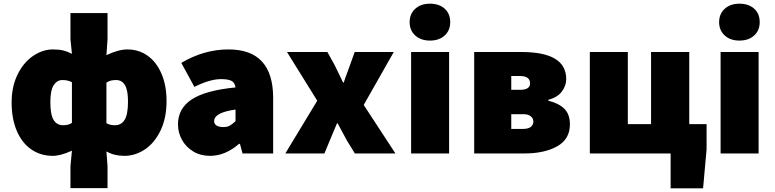

<svg xmlns="http://www.w3.org/2000/svg" viewBox="-20 -832 4201 1041"><path d="M362 69 370 -15Q308 13 267 13Q200 13 149.5 -22Q99 -57 71 -122.5Q43 -188 43 -276Q43 -362 75 -427.5Q107 -493 159 -528.5Q211 -564 267 -564Q301 -564 324.5 -558Q348 -552 370 -540L362 -619V-761H563V-619L557 -533Q623 -564 670 -564Q733 -564 781 -529.5Q829 -495 856 -431.5Q883 -368 883 -284Q883 -193 851 -125.5Q819 -58 766.5 -22.5Q714 13 654 13Q599 13 557 -11L563 69V188H362ZM370 -166V-386Q350 -398 318 -398Q289 -398 271 -370Q253 -342 253 -278Q253 -211 270.5 -182Q288 -153 322 -153Q353 -153 370 -166ZM674 -282Q674 -343 657.5 -370.5Q641 -398 610 -398Q593 -398 581 -395Q569 -392 557 -384V-164Q575 -153 604 -153Q637 -153 655.5 -182Q674 -211 674 -282Z M945 -158Q945 -244 1019.5 -293Q1094 -342 1257 -358Q1253 -385 1234.5 -394Q1216 -403 1178 -403Q1118 -403 1034 -361L963 -491Q1086 -564 1219 -564Q1461 -564 1461 -301V0H1295L1281 -52H1276Q1201 13 1119 13Q1067 13 1027.5 -11Q988 -35 966.5 -74Q945 -113 945 -158ZM1257 -175V-238Q1141 -222 1141 -175Q1141 -160 1154 -151.5Q1167 -143 1191 -143Q1211 -143 1225 -150.5Q1239 -158 1257 -175Z M1700 -286 1536 -550H1755L1794 -480Q1800 -469 1825 -416L1840 -385H1844Q1849 -402 1866 -447L1878 -480L1903 -550H2115L1952 -263L2124 0H1904L1861 -70L1834 -120L1811 -163H1807L1768 -70L1739 0H1527Z M2209 -550H2415V0H2209ZM2201 -712Q2201 -757 2231.5 -784.5Q2262 -812 2311 -812Q2361 -812 2391 -785Q2421 -758 2421 -712Q2421 -667 2391 -639.5Q2361 -612 2311 -612Q2262 -612 2231.5 -639.5Q2201 -667 2201 -712Z M2551 -550H2808Q3050 -550 3050 -403Q3050 -368 3026.5 -336Q3003 -304 2953 -291V-286Q3010 -272 3040 -242Q3070 -212 3070 -158Q3070 -77 3000.5 -38.5Q2931 0 2824 0H2551ZM2854 -380Q2854 -420 2798 -420H2752V-345H2800Q2854 -345 2854 -380ZM2872 -173Q2872 -189 2858.5 -201Q2845 -213 2816 -213H2752V-133H2815Q2845 -133 2858.5 -144.5Q2872 -156 2872 -173Z M3616 0H3178V-550H3384V-159H3510V-550H3717V-159H3811V-22L3792 189H3616Z M3887 -550H4093V0H3887ZM3879 -712Q3879 -757 3909.5 -784.5Q3940 -812 3989 -812Q4039 -812 4069 -785Q4099 -758 4099 -712Q4099 -667 4069 -639.5Q4039 -612 3989 -612Q3940 -612 3909.5 -639.5Q3879 -667 3879 -712Z"/></svg>

Font: Nebula Sans Black
Style: Regular
Weight: 900
Designer: Paul D. Hunt for Adobe (as Source Sans)
Foundry: Nebula Entertainment & Broadcasting LLC
Version: Version 1.010